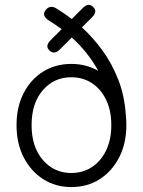

<svg xmlns="http://www.w3.org/2000/svg" viewBox="-20 -747 579 778"><path d="M269 11Q205 11 155 -21Q105 -53 76 -109.5Q47 -166 47 -240Q47 -314 76 -370Q105 -426 155 -457Q205 -488 269 -488Q329 -488 378 -460Q338 -534 271 -595L223 -547Q200 -524 181 -542Q161 -560 185 -584L230 -629Q205 -647 178 -664Q148 -683 164 -705Q182 -729 208 -713Q223 -704 239 -693Q255 -682 271 -670L315 -714Q339 -738 357 -719Q377 -701 353 -677L312 -636Q356 -596 394.5 -543.5Q433 -491 459 -425Q485 -359 490 -279Q492 -260 492 -240Q492 -166 463 -109.5Q434 -53 384 -21Q334 11 269 11ZM269 -46Q316 -46 352.5 -70Q389 -94 410 -137.5Q431 -181 431 -240Q431 -299 410 -342.5Q389 -386 352.5 -410Q316 -434 269 -434Q199 -434 153.5 -381.5Q108 -329 108 -240Q108 -152 153.5 -99Q199 -46 269 -46Z"/></svg>

Font: Zen Maru Gothic
Style: Regular
Weight: 400
Designer: Yoshimichi Ohira
Foundry: Positype
Version: Version 1.002